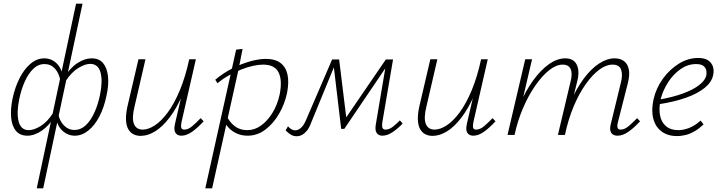

<svg xmlns="http://www.w3.org/2000/svg" viewBox="-20 -731 3898 1040"><path d="M179 289 392 -711H427L214 289ZM128 4Q89 4 67 -21.5Q45 -47 40.5 -92.5Q36 -138 48 -197Q61 -258 86 -307.5Q111 -357 145.5 -386Q180 -415 220 -415Q259 -415 287.5 -387Q316 -359 321 -308L307 -294Q300 -335 277.5 -359.5Q255 -384 221 -384Q187 -384 160.5 -358.5Q134 -333 114.5 -290Q95 -247 84 -193Q69 -120 81 -73Q93 -26 136 -26Q164 -26 200.5 -48.5Q237 -71 268 -120L281 -107Q248 -52 207.5 -24Q167 4 128 4ZM385 4Q347 4 317.5 -23.5Q288 -51 282 -103L296 -116Q301 -78 325.5 -52.5Q350 -27 384 -27Q417 -27 444 -52Q471 -77 491 -120.5Q511 -164 522 -219Q537 -292 524.5 -338.5Q512 -385 468 -385Q441 -385 404 -362.5Q367 -340 335 -291L322 -304Q359 -363 399 -389Q439 -415 476 -415Q517 -415 538.5 -389Q560 -363 565 -317.5Q570 -272 557 -214Q544 -149 518 -99.5Q492 -50 457.5 -23Q423 4 385 4Z M742 5Q720 5 702.5 -4Q685 -13 674.5 -32Q664 -51 662.5 -81Q661 -111 670 -153L730 -410H768L709 -155Q693 -91 705.5 -60Q718 -29 753 -29Q783 -29 818 -51.5Q853 -74 888 -121Q923 -168 953.5 -240.5Q984 -313 1005 -410H1029Q1005 -302 971 -223Q937 -144 898 -93.5Q859 -43 819.5 -19Q780 5 742 5ZM963 4Q948 4 938 -3.5Q928 -11 925.5 -25.5Q923 -40 928 -61L1009 -410H1041L963 -69Q959 -48 962 -38.5Q965 -29 978 -29Q999 -29 1020 -46.5Q1041 -64 1067 -91L1083 -74Q1050 -38 1020 -17Q990 4 963 4Z M1092 289 1259 -462 1294 -466 1271 -350 1129 289ZM1321 4Q1289 4 1262.5 -8Q1236 -20 1217.5 -40Q1199 -60 1190 -86L1208 -103Q1223 -70 1251 -48Q1279 -26 1320 -26Q1359 -26 1394 -51Q1429 -76 1456 -120Q1483 -164 1495 -220Q1510 -298 1488.5 -339.5Q1467 -381 1405 -381Q1381 -381 1351 -374.5Q1321 -368 1288 -355Q1255 -342 1221.5 -323.5Q1188 -305 1158 -280L1146 -299Q1190 -336 1239.5 -361Q1289 -386 1336 -399Q1383 -412 1420 -412Q1471 -412 1500 -389.5Q1529 -367 1537.5 -326Q1546 -285 1535 -228Q1522 -167 1491.5 -114.5Q1461 -62 1417.5 -29Q1374 4 1321 4Z M2051 4Q2030 4 2020 -11.5Q2010 -27 2016 -59L2072 -391L2090 -395L1845 -33H1828L1786 -387L1797 -409H1817L1858 -75L1843 -77L2070 -409H2109L2051 -69Q2048 -50 2051.5 -39.5Q2055 -29 2068 -29Q2088 -29 2108 -44.5Q2128 -60 2146 -79L2161 -62Q2136 -35 2107 -15.5Q2078 4 2051 4ZM1587 7Q1569 7 1554 -2.5Q1539 -12 1527 -25L1540 -47Q1548 -37 1558 -31Q1568 -25 1579 -25Q1594 -25 1609 -37.5Q1624 -50 1636 -77L1779 -409H1806L1664 -63Q1655 -38 1642.5 -23Q1630 -8 1616 -0.5Q1602 7 1587 7Z M2323 5Q2301 5 2283.5 -4Q2266 -13 2255.5 -32Q2245 -51 2243.5 -81Q2242 -111 2251 -153L2311 -410H2349L2290 -155Q2274 -91 2286.5 -60Q2299 -29 2334 -29Q2364 -29 2399 -51.5Q2434 -74 2469 -121Q2504 -168 2534.5 -240.5Q2565 -313 2586 -410H2610Q2586 -302 2552 -223Q2518 -144 2479 -93.5Q2440 -43 2400.5 -19Q2361 5 2323 5ZM2544 4Q2529 4 2519 -3.5Q2509 -11 2506.5 -25.5Q2504 -40 2509 -61L2590 -410H2622L2544 -69Q2540 -48 2543 -38.5Q2546 -29 2559 -29Q2580 -29 2601 -46.5Q2622 -64 2648 -91L2664 -74Q2631 -38 2601 -17Q2571 4 2544 4Z M3326 4Q3309 4 3299 -3Q3289 -10 3286 -24.5Q3283 -39 3289 -61L3343 -283Q3354 -325 3344.5 -353Q3335 -381 3298 -381Q3263 -381 3226 -353.5Q3189 -326 3153 -275.5Q3117 -225 3087.5 -155Q3058 -85 3040 0H3012Q3034 -97 3068 -174Q3102 -251 3141.5 -304.5Q3181 -358 3224.5 -386.5Q3268 -415 3309 -415Q3340 -415 3360 -400Q3380 -385 3386 -355.5Q3392 -326 3381 -281L3327 -69Q3322 -51 3325 -40Q3328 -29 3342 -29Q3362 -29 3383.5 -46.5Q3405 -64 3431 -91L3447 -74Q3414 -38 3383.5 -17Q3353 4 3326 4ZM2729 0 2825 -410H2862L2766 0ZM2741 0Q2761 -86 2793.5 -161.5Q2826 -237 2867 -294Q2908 -351 2953 -383Q2998 -415 3042 -415Q3088 -415 3104.5 -379.5Q3121 -344 3106 -288L3035 0H3002L3070 -287Q3082 -330 3071.5 -355.5Q3061 -381 3028 -381Q2993 -381 2955 -351Q2917 -321 2880 -268Q2843 -215 2813.5 -146.5Q2784 -78 2767 0Z M3647 6Q3597 6 3563.5 -19Q3530 -44 3518.5 -89Q3507 -134 3520 -193Q3534 -254 3570.5 -304.5Q3607 -355 3657 -386Q3707 -417 3762 -417Q3799 -417 3818 -402.5Q3837 -388 3842.5 -367.5Q3848 -347 3843 -325Q3836 -287 3797.5 -255.5Q3759 -224 3695.5 -201.5Q3632 -179 3546 -166L3547 -191Q3623 -204 3679 -224.5Q3735 -245 3767.5 -270.5Q3800 -296 3806 -323Q3808 -334 3806 -348Q3804 -362 3791.5 -373Q3779 -384 3750 -384Q3706 -384 3667 -357Q3628 -330 3600 -287Q3572 -244 3559 -196Q3548 -145 3555 -107Q3562 -69 3587.5 -47.5Q3613 -26 3655 -26Q3682 -26 3713 -38Q3744 -50 3775 -78L3791 -57Q3769 -36 3745 -21.5Q3721 -7 3696.5 -0.5Q3672 6 3647 6Z"/></svg>

Font: Ysabeau Office ExtraLight
Style: Italic
Weight: 250
Italic angle: -12°
Designer: Christian Thalmann (Catharsis Fonts)
Version: Version 2.001;gftools[0.9.30]; featfreeze: tnum,lnum,ss02